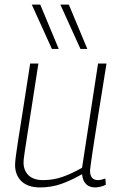

<svg xmlns="http://www.w3.org/2000/svg" viewBox="-20 -810 526 840"><path d="M155 10Q102 10 74 -17Q46 -44 46 -88Q46 -100 49 -124.5Q52 -149 59.5 -197Q67 -245 80 -326Q93 -407 112 -532H148Q130 -415 118 -338.5Q106 -262 99 -216.5Q92 -171 88.5 -148Q85 -125 84 -115Q83 -105 83 -99Q83 -65 104.5 -43.5Q126 -22 169 -22Q213 -22 253 -36Q293 -50 339 -76L409 -532H446Q425 -402 411.5 -317Q398 -232 390.5 -182.5Q383 -133 379.5 -108.5Q376 -84 375 -75Q374 -66 374 -63Q374 -22 409 -22Q421 -22 441 -29L443 -2Q433 4 419 7Q405 10 397 10Q372 10 357 -4Q342 -18 339 -48Q290 -20 247 -5Q204 10 155 10ZM207 -596 119 -790H156L237 -596ZM332 -596 244 -790H281L362 -596Z"/></svg>

Font: Georama ExtraLight
Style: Italic
Weight: 200
Italic angle: -9°
Designer: Jean-Baptiste Levee
Foundry: Production Type
Version: Version 1.000